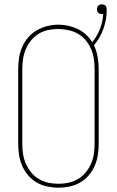

<svg xmlns="http://www.w3.org/2000/svg" viewBox="-20 -859 540 887"><path d="M250 8Q224 8 198 2.5Q172 -3 149.5 -16Q127 -29 110 -49Q93 -69 82.5 -93Q72 -117 68 -143Q64 -169 64 -195V-540Q64 -566 68 -592Q72 -618 82.5 -642Q93 -666 110 -686Q127 -706 150 -719Q173 -732 198.5 -738.5Q224 -745 250 -745Q273 -745 295.5 -740Q318 -735 339 -725Q360 -715 377 -699.5Q394 -684 406 -664Q429 -692 442 -726Q455 -760 457 -795Q455 -794 453.5 -794Q452 -794 450 -794Q445 -794 441 -795.5Q437 -797 434 -800Q431 -803 429.5 -807.5Q428 -812 428 -816Q428 -821 429.5 -825.5Q431 -830 434 -833Q437 -836 441.5 -837.5Q446 -839 451 -839Q455 -839 460 -837.5Q465 -836 468 -832Q471 -828 472 -823Q473 -818 473 -813Q473 -769 458 -726.5Q443 -684 414 -650Q426 -625 431 -596.5Q436 -568 436 -540V-195Q436 -169 432 -143Q428 -117 417.5 -93Q407 -69 390 -49Q373 -29 350.5 -16Q328 -3 302 2.5Q276 8 250 8ZM250 -10Q274 -10 297 -15Q320 -20 340.5 -32Q361 -44 376 -62.5Q391 -81 400.5 -102.5Q410 -124 413.5 -147.5Q417 -171 417 -195V-540Q417 -564 413.5 -587.5Q410 -611 400.5 -633Q391 -655 375.5 -673.5Q360 -692 339.5 -703.5Q319 -715 295 -720Q271 -725 248 -725Q224 -725 201 -720Q178 -715 158 -702.5Q138 -690 123 -671.5Q108 -653 99 -631.5Q90 -610 86.5 -586.5Q83 -563 83 -540V-195Q83 -171 86.5 -147.5Q90 -124 99.5 -102.5Q109 -81 124 -62.5Q139 -44 159.5 -32Q180 -20 203 -15Q226 -10 250 -10Z"/></svg>

Font: Zed Mono Thin
Style: Regular
Weight: 100
Monospace: yes
Designer: Belleve Invis
Foundry: Belleve Invis
Version: Version 1.0.0; ttfautohint (v1.8.4)